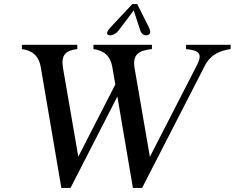

<svg xmlns="http://www.w3.org/2000/svg" viewBox="-20 -919 1148 939"><path d="M530 -587 544 -506 363 -153 288 -587C278 -650 300 -672 358 -679V-700H87V-679C135 -672 170 -650 180 -587L280 0H325L554 -447L630 0H675L982 -598C1011 -655 1060 -672 1108 -679V-700H890V-679C958 -672 971 -655 942 -598L713 -152L638 -587C628 -650 655 -672 723 -679V-700H437V-679C485 -672 520 -650 530 -587ZM508 -749C519 -742 543 -748 560 -770L634 -868L666 -770C673 -748 693 -742 706 -749C719 -756 716 -770 705 -792L651 -899H627L526 -791C507 -770 497 -756 508 -749Z"/></svg>

Font: RL Madena Oblique
Style: Regular
Weight: 400
Italic angle: -10°
Designer: I Kadek Wantara Putra
Foundry: Roughlines ID
Version: Version 1.000;Glyphs 3.1.2 (3151)